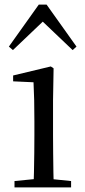

<svg xmlns="http://www.w3.org/2000/svg" viewBox="-20 -818 372 838"><path d="M43.3 0V-27.8L153.1 -38.6H184.5L290.3 -27.8V0ZM126.3 0Q127.3 -24.4 128.2 -65.3Q129.1 -106.3 129.6 -150.7Q130.1 -195.1 130.1 -228.5V-288.8Q130.1 -339.6 129.2 -380.6Q128.3 -421.6 126.3 -458.9L37.3 -463V-488.6L201.7 -528L213.9 -519.8L211.5 -380.2V-228.5Q211.5 -195.1 212 -150.7Q212.5 -106.3 213.1 -65.3Q213.7 -24.4 214.7 0ZM297 -599.4 139.4 -749.5H194L36.4 -599.4L18.7 -614.6L149.2 -797.8H183.4L313.9 -614.6Z"/></svg>

Font: Noto Serif JP
Style: Regular
Weight: 200
Designer: Ryoko NISHIZUKA 西塚涼子 (kana & ideographs); Frank Grießhammer (Latin, Greek & Cyrillic); Wenlong ZHANG 张文龙 (bopomofo); San
Foundry: Adobe
Version: Version 2.001;hotconv 1.1.0;makeotfexe 2.6.0